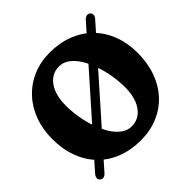

<svg xmlns="http://www.w3.org/2000/svg" viewBox="-174 -895 1092 1092"><g transform="rotate(-45 371.5 -349.5)"><path d="M51.8 2.3Q42.2 -4.3 44 -16.7Q45.9 -29.1 56.6 -41.2L637.4 -696.8Q647.4 -708 659.3 -710Q671.2 -712 680.4 -704Q689.6 -695.5 688.6 -684.3Q687.7 -673 677.7 -661.7L94.9 -4.1Q84.5 7.7 72.5 9.8Q60.6 11.9 51.8 2.3ZM359.8 -709.8Q440.3 -709.8 505.3 -684.1Q570.3 -658.4 616.7 -611.2Q663.2 -564 688 -498.8Q712.8 -433.6 712.8 -354.5Q712.8 -273.2 688.5 -206Q664.3 -138.9 619.4 -90.5Q574.6 -42.2 512.4 -15.9Q450.3 10.4 374.8 10.4Q294.6 10.4 229.6 -15Q164.6 -40.5 118.4 -88Q72.1 -135.5 47.3 -202.1Q22.4 -268.8 22.4 -351.2Q22.4 -429.9 47.1 -495.6Q71.7 -561.4 116.9 -609.2Q162.1 -657.1 223.8 -683.4Q285.6 -709.8 359.8 -709.8ZM524 -267.1Q524 -313.1 516 -361.9Q507.9 -410.6 492.5 -456.1Q477.1 -501.6 454.9 -537.9Q432.6 -574.1 404.2 -595.5Q375.8 -616.8 341.6 -616.8Q303 -616.8 273.6 -594.7Q244.3 -572.6 227.7 -531.1Q211.2 -489.6 211.2 -431.4Q211.2 -385.5 219.2 -336.9Q227.3 -288.3 242.7 -242.9Q258.1 -197.6 280.3 -161.4Q302.6 -125.2 331 -103.9Q359.5 -82.6 393.8 -82.6Q432.4 -82.6 461.7 -104.6Q490.9 -126.6 507.5 -168.1Q524 -209.5 524 -267.1Z"/></g></svg>

Font: Fraunces 144pt S100 Black
Style: Regular
Weight: 900
Version: Version 1.000